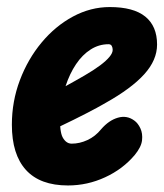

<svg xmlns="http://www.w3.org/2000/svg" viewBox="-20 -530 478 558"><path d="M177.5 9Q96.5 9 55.5 -36Q14.5 -81 14.5 -167.5Q14.5 -235.5 37.8 -297Q61 -358.5 101 -406.5Q141 -454.5 192.2 -482Q243.5 -509.5 299 -509.5Q368 -509.5 402.2 -481.8Q436.5 -454 436.5 -400.5Q436.5 -378 427.2 -356.5Q418 -335 399.2 -314.2Q380.5 -293.5 352.5 -272.8Q324.5 -252 287 -231Q264 -217.5 229.5 -199.8Q195 -182 155 -163Q155.5 -154.5 156.8 -147.8Q158 -141 160 -135.5Q164 -125.5 171.2 -119Q178.5 -112.5 188.5 -112.5Q211.5 -112.5 234.2 -123Q257 -133.5 274 -154.5Q296.5 -180.5 322.8 -188Q349 -195.5 370.5 -179.5Q381 -172 388 -157Q395 -142 392.8 -122.2Q390.5 -102.5 371.5 -79.5Q337 -38.5 285.5 -14.8Q234 9 177.5 9ZM170.5 -279.5Q184.5 -287 198 -294.8Q211.5 -302.5 225.5 -310.5Q253 -326.5 271 -340Q289 -353.5 298.2 -364.8Q307.5 -376 307.5 -385Q307.5 -391.5 304.8 -396.5Q302 -401.5 295.5 -401.5Q267.5 -401.5 243.5 -386.2Q219.5 -371 201 -343.5Q182.5 -316 170.5 -279.5Z"/></svg>

Font: Edu VIC WA NT Hand
Style: Regular
Weight: 400
Designer: Tina and Corey Anderson, Eben Sorkin, Mirko Velimirovic
Foundry: Google for Education
Version: Version 1.000